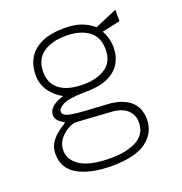

<svg xmlns="http://www.w3.org/2000/svg" viewBox="-126 -635 868 916"><g transform="rotate(-20 308.0 -177.0)"><path d="M288 171Q182.5 171 118.2 135.5Q54 100 54 26Q54 -3.5 66.2 -25Q78.5 -46.5 95.8 -61.8Q113 -77 128.2 -86.5Q143.5 -96 149 -101Q139.5 -107 129.5 -113.5Q119.5 -120 112.8 -129.8Q106 -139.5 106 -155Q106 -176 125.8 -193.5Q145.5 -211 183 -222Q143 -244 118.5 -279Q94 -314 94 -360Q94 -409.5 116.2 -446.8Q138.5 -484 184 -504.5Q229.5 -525 299 -525Q347 -525 381.5 -513Q416 -501 446 -476Q451 -478.5 466.8 -485.2Q482.5 -492 502 -500.2Q521.5 -508.5 537.2 -515.2Q553 -522 558 -524V-466L466 -446Q476.5 -427.5 482.8 -405Q489 -382.5 489 -360Q489 -313.5 467.8 -278.2Q446.5 -243 402.8 -223.5Q359 -204 292 -204Q289 -204 286.5 -204Q284 -204 281 -204Q204 -202.5 175.5 -187.5Q147 -172.5 147 -156Q147 -139.5 169.5 -132Q192 -124.5 254 -120Q276.5 -118.5 305.5 -117Q334.5 -115.5 371 -113Q438.5 -109.5 479.8 -76.8Q521 -44 521 19Q521 87 464 129Q407 171 288 171ZM297 134Q379.5 134 429.8 105.8Q480 77.5 480 19Q480 -19.5 453.2 -44.5Q426.5 -69.5 370 -73L198 -84Q182.5 -85 158 -71.8Q133.5 -58.5 114.2 -34.2Q95 -10 95 22Q95 72 144.5 103Q194 134 297 134ZM293 -241Q363.5 -241 406.8 -270.5Q450 -300 450 -362Q450 -426.5 406.8 -457.2Q363.5 -488 293 -488Q221 -488 177 -457Q133 -426 133 -362Q133 -303 174.5 -272Q216 -241 293 -241Z"/></g></svg>

Font: Public Sans Thin
Style: Regular
Weight: 100
Designer: The Public Sans project authors (U.S. Web Design System). Libre Franklin designed by Pablo Impallari and Rodrigo Fuenzal
Version: Version 1.008